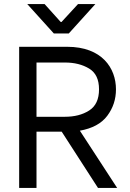

<svg xmlns="http://www.w3.org/2000/svg" viewBox="-20 -932 645 952"><path d="M115 -912 247 -766H321L453 -912H367L285 -823H281L201 -912ZM466 0H561L376 -284C437 -295 483 -319 512 -358C541 -397 555 -440 555 -489C555 -594 486 -700 313 -700H75V0H161V-279H286ZM161 -622H302C349 -622 389 -612 422 -592C455 -572 471 -538 471 -489C471 -440 455 -405 422 -384C389 -363 349 -353 302 -353H161Z"/></svg>

Font: Be Vietnam
Style: Regular
Weight: 400
Designer: Gabriel Lam
Foundry: TypeRant
Version: Version 4.000